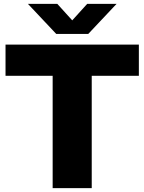

<svg xmlns="http://www.w3.org/2000/svg" viewBox="-20 -970 744 990"><path d="M251.5 0V-579H8.5V-740H696V-579H453V0ZM270 -795 124 -950H275.5L352.5 -865L429.5 -950H581L435 -795Z"/></svg>

Font: Encode Sans SemiExpanded SemiExpanded ExtraBold
Style: Regular
Weight: 800
Width: 6
Designer: Multiple Designers
Foundry: Impallari Type
Version: Version 3.000; ttfautohint (v1.8.3) -l 8 -r 50 -G 200 -x 14 